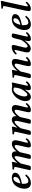

<svg xmlns="http://www.w3.org/2000/svg" viewBox="1868 -2606 748 4523"><g transform="rotate(-90 2241.5 -344.0)"><path d="M335.9 -363.8Q335.9 -384.8 327.1 -392.8Q318.4 -400.9 299.8 -400.9Q286.1 -400.9 274.9 -397.5Q263.7 -394 250.2 -383.5Q236.8 -373 225.6 -355.5Q214.4 -337.9 202.6 -307.9Q190.9 -277.8 181.2 -236.8Q206.5 -240.7 231.2 -249Q255.9 -257.3 280.5 -271.7Q305.2 -286.1 320.6 -310.1Q335.9 -334 335.9 -363.8ZM173.8 -199.2Q172.9 -191.4 172.9 -165Q172.9 -49.8 232.9 -49.8Q269 -49.8 296.4 -64.5Q323.7 -79.1 366.2 -122.1Q375 -122.1 383.1 -115.5Q391.1 -108.9 395 -100.1Q352.5 -44.9 301.3 -17.6Q250 9.8 199.2 9.8Q59.1 9.8 59.1 -139.2Q59.1 -179.7 68.1 -220.5Q77.1 -261.2 97.7 -300.8Q118.2 -340.3 147.5 -370.8Q176.8 -401.4 220.9 -420.2Q265.1 -439 317.9 -439Q370.6 -439 402.3 -418.5Q434.1 -397.9 434.1 -367.2Q434.1 -344.7 428 -326.9Q421.9 -309.1 404.8 -290.8Q387.7 -272.5 359.1 -257.3Q330.6 -242.2 284.2 -227.3Q237.8 -212.4 173.8 -199.2Z M668 -318.8 665.5 -310.1H668Q726.1 -379.4 768.8 -409.2Q811.5 -439 852.5 -439Q891.1 -439 914.6 -418Q938 -397 938 -352.1Q938 -339.8 935.5 -329.1Q1026.9 -439 1114.7 -439Q1155.3 -439 1178 -416.5Q1200.7 -394 1200.7 -351.1Q1200.7 -331.5 1189 -282.2L1147.9 -117.2Q1140.6 -83.5 1140.6 -74.2Q1140.6 -59.1 1151.9 -59.1Q1162.1 -59.1 1182.6 -74Q1203.1 -88.9 1220.7 -111.8Q1230.5 -111.8 1237.5 -104.5Q1244.6 -97.2 1247.6 -88.9Q1217.8 -41.5 1174.8 -15.9Q1131.8 9.8 1084 9.8Q1056.2 9.8 1043 -1.5Q1029.8 -12.7 1029.8 -40Q1029.8 -63.5 1042 -115.2L1078.6 -273.9Q1087.9 -312 1087.9 -332Q1087.9 -355.5 1080.8 -363.8Q1073.7 -372.1 1061.5 -372.1Q1044.9 -372.1 1026.9 -362.1Q1008.8 -352.1 989 -331.8Q969.2 -311.5 954.1 -293.7Q939 -275.9 918 -248L877.9 -71.8Q869.1 -32.2 861.8 -16.1Q854.5 0 844.7 4.9Q835 9.8 813 9.8Q782.2 9.8 771 3.2Q759.8 -3.4 759.8 -16.1Q759.8 -26.9 771 -71.8L817.9 -274.9Q826.7 -312.5 826.7 -335.9Q826.7 -356 821.8 -364Q816.9 -372.1 804.7 -372.1Q779.3 -372.1 742.7 -336.9Q706.1 -301.8 652.8 -230L613.8 -71.8Q606.4 -41 602.1 -26.4Q597.7 -11.7 590.1 -2.7Q582.5 6.3 574.7 8.1Q566.9 9.8 550.8 9.8Q521.5 9.8 508.5 4.4Q495.6 -1 495.6 -13.2Q495.6 -20 507.8 -71.8L564.9 -326.2Q570.8 -350.6 570.8 -362.8Q570.8 -371.6 565.7 -377.4Q560.5 -383.3 551.8 -383.8L511.7 -387.2Q507.3 -393.6 507.6 -405.3Q507.8 -417 512.7 -422.9Q549.8 -423.8 601.6 -427.7Q653.3 -431.6 675.8 -436Q690.9 -436 690.9 -418.9Q690.9 -411.6 688 -398.4Q685.1 -385.3 678.5 -360.4Q671.9 -335.4 668 -318.8Z M1497.6 -318.8 1495.1 -310.1H1497.6Q1555.7 -379.4 1598.4 -409.2Q1641.1 -439 1682.1 -439Q1720.7 -439 1744.1 -418Q1767.6 -397 1767.6 -352.1Q1767.6 -339.8 1765.1 -329.1Q1856.4 -439 1944.3 -439Q1984.9 -439 2007.6 -416.5Q2030.3 -394 2030.3 -351.1Q2030.3 -331.5 2018.6 -282.2L1977.5 -117.2Q1970.2 -83.5 1970.2 -74.2Q1970.2 -59.1 1981.4 -59.1Q1991.7 -59.1 2012.2 -74Q2032.7 -88.9 2050.3 -111.8Q2060.1 -111.8 2067.1 -104.5Q2074.2 -97.2 2077.1 -88.9Q2047.4 -41.5 2004.4 -15.9Q1961.4 9.8 1913.6 9.8Q1885.7 9.8 1872.6 -1.5Q1859.4 -12.7 1859.4 -40Q1859.4 -63.5 1871.6 -115.2L1908.2 -273.9Q1917.5 -312 1917.5 -332Q1917.5 -355.5 1910.4 -363.8Q1903.3 -372.1 1891.1 -372.1Q1874.5 -372.1 1856.4 -362.1Q1838.4 -352.1 1818.6 -331.8Q1798.8 -311.5 1783.7 -293.7Q1768.6 -275.9 1747.6 -248L1707.5 -71.8Q1698.7 -32.2 1691.4 -16.1Q1684.1 0 1674.3 4.9Q1664.6 9.8 1642.6 9.8Q1611.8 9.8 1600.6 3.2Q1589.4 -3.4 1589.4 -16.1Q1589.4 -26.9 1600.6 -71.8L1647.5 -274.9Q1656.2 -312.5 1656.2 -335.9Q1656.2 -356 1651.4 -364Q1646.5 -372.1 1634.3 -372.1Q1608.9 -372.1 1572.3 -336.9Q1535.6 -301.8 1482.4 -230L1443.4 -71.8Q1436 -41 1431.6 -26.4Q1427.2 -11.7 1419.7 -2.7Q1412.1 6.3 1404.3 8.1Q1396.5 9.8 1380.4 9.8Q1351.1 9.8 1338.1 4.4Q1325.2 -1 1325.2 -13.2Q1325.2 -20 1337.4 -71.8L1394.5 -326.2Q1400.4 -350.6 1400.4 -362.8Q1400.4 -371.6 1395.3 -377.4Q1390.1 -383.3 1381.3 -383.8L1341.3 -387.2Q1336.9 -393.6 1337.2 -405.3Q1337.4 -417 1342.3 -422.9Q1379.4 -423.8 1431.2 -427.7Q1482.9 -431.6 1505.4 -436Q1520.5 -436 1520.5 -418.9Q1520.5 -411.6 1517.6 -398.4Q1514.6 -385.3 1508.1 -360.4Q1501.5 -335.4 1497.6 -318.8Z M2409.2 -224.1Q2438.5 -296.4 2442.9 -381.8Q2431.6 -400.9 2399.9 -400.9Q2362.3 -400.9 2329.3 -372.1Q2296.4 -343.3 2275.9 -301.8Q2255.4 -260.3 2243.7 -217.5Q2231.9 -174.8 2231.9 -143.1Q2231.9 -113.3 2241 -92.5Q2250 -71.8 2270 -71.8Q2299.3 -71.8 2337.2 -116.5Q2375 -161.1 2409.2 -224.1ZM2539.1 -439Q2559.1 -439 2559.1 -418.9Q2556.2 -405.8 2549.6 -376.7Q2543 -347.7 2536.1 -317.9L2494.1 -123Q2485.8 -81.1 2485.8 -76.2Q2485.8 -68.4 2489 -63.7Q2492.2 -59.1 2497.1 -59.1Q2505.9 -59.1 2525.1 -72.5Q2544.4 -85.9 2563 -107.9Q2579.1 -107.9 2589.8 -84Q2560.5 -41 2517.8 -15.6Q2475.1 9.8 2428.7 9.8Q2378.9 9.8 2378.9 -44.9Q2378.9 -70.8 2389.2 -108.9L2395 -127.9L2392.1 -129.9Q2344.2 -57.6 2303 -23.9Q2261.7 9.8 2218.8 9.8Q2185.1 9.8 2162.6 -9.3Q2140.1 -28.3 2131.1 -56.6Q2122.1 -85 2122.1 -121.1Q2122.1 -172.9 2145 -229.5Q2168 -286.1 2205.3 -332.3Q2242.7 -378.4 2294.9 -408.7Q2347.2 -439 2400.9 -439Q2426.3 -439 2443.8 -434.1Q2463.9 -430.2 2481.9 -430.2Q2503.9 -430.2 2517.1 -435.1Q2530.8 -439 2539.1 -439Z M2662.6 -13.2Q2662.6 -20 2668 -45.9L2731 -326.2Q2735.8 -353 2735.8 -362.8Q2735.8 -382.3 2717.8 -383.8L2677.7 -387.2Q2673.3 -393.6 2673.6 -405.3Q2673.8 -417 2678.7 -422.9Q2715.3 -423.8 2766.8 -427.7Q2818.4 -431.6 2841.8 -436Q2856.9 -436 2856.9 -418.9Q2856.9 -412.1 2853.5 -397.9Q2850.1 -383.8 2844 -360.8Q2837.9 -337.9 2834 -318.8L2831.5 -310.1H2834Q2896.5 -383.3 2941.9 -411.1Q2987.3 -439 3035.6 -439Q3071.3 -439 3094 -418.7Q3116.7 -398.4 3116.7 -358.9Q3116.7 -340.3 3104 -283.2L3065.9 -124Q3056.6 -78.6 3056.6 -74.2Q3056.6 -67.9 3060.1 -63.5Q3063.5 -59.1 3067.9 -59.1Q3076.7 -59.1 3097.9 -72.8Q3119.1 -86.4 3136.7 -106.9Q3146 -106.9 3153.3 -99.1Q3160.6 -91.3 3163.6 -83Q3128.9 -38.6 3084.5 -14.4Q3040 9.8 2992.7 9.8Q2945.8 9.8 2945.8 -37.1Q2945.8 -69.3 2956.5 -115.2L2994.6 -274.9Q3004.9 -323.2 3004.9 -335.9Q3004.9 -356 2996.6 -364Q2988.3 -372.1 2969.7 -372.1Q2955.6 -372.1 2937 -360.1Q2918.5 -348.1 2897.2 -325.4Q2876 -302.7 2858.4 -281.5Q2840.8 -260.3 2818.8 -231L2774.9 -46.9Q2767.6 -16.1 2755.9 -3.2Q2744.1 9.8 2716.8 9.8Q2687.5 9.8 2675 4.4Q2662.6 -1 2662.6 -13.2Z M3552.2 -132.8 3549.3 -133.8Q3492.7 -60.5 3447.3 -26.9Q3401.9 6.8 3358.4 6.8Q3320.3 6.8 3294.9 -13.7Q3269.5 -34.2 3269.5 -75.2Q3269.5 -108.4 3279.3 -149.9L3318.4 -308.1Q3327.1 -346.7 3327.1 -357.9Q3327.1 -373 3317.4 -373Q3307.6 -373 3285.9 -359.4Q3264.2 -345.7 3246.1 -325.2Q3236.3 -325.2 3228 -332.3Q3219.7 -339.4 3217.3 -347.2Q3251 -391.6 3298.1 -416.7Q3345.2 -441.9 3391.1 -441.9Q3445.3 -441.9 3445.3 -402.8Q3445.3 -395.5 3436.5 -356L3387.2 -155.8Q3381.3 -129.9 3381.3 -112.8Q3381.3 -91.8 3389.9 -79.8Q3398.4 -67.9 3414.6 -67.9Q3466.3 -67.9 3561.5 -214.8L3603.5 -381.8Q3610.4 -410.6 3624.3 -426.3Q3638.2 -441.9 3666.5 -441.9Q3714.4 -441.9 3714.4 -413.1Q3714.4 -408.7 3712.4 -398.9Q3710.4 -389.2 3707.8 -376.2Q3705.1 -363.3 3704.1 -356.9L3650.4 -125Q3642.1 -84.5 3642.1 -76.2Q3642.1 -59.1 3652.3 -59.1Q3661.6 -59.1 3682.4 -72.5Q3703.1 -85.9 3721.2 -106.9Q3731 -106.9 3738.3 -99.1Q3745.6 -91.3 3748.5 -83Q3676.3 9.8 3583.5 9.8Q3556.6 9.8 3545.9 -4.9Q3535.2 -19.5 3535.2 -45.9Q3535.2 -84.5 3552.2 -132.8Z M4073.2 -363.8Q4073.2 -384.8 4064.5 -392.8Q4055.7 -400.9 4037.1 -400.9Q4023.4 -400.9 4012.2 -397.5Q4001 -394 3987.5 -383.5Q3974.1 -373 3962.9 -355.5Q3951.7 -337.9 3939.9 -307.9Q3928.2 -277.8 3918.5 -236.8Q3943.8 -240.7 3968.5 -249Q3993.2 -257.3 4017.8 -271.7Q4042.5 -286.1 4057.9 -310.1Q4073.2 -334 4073.2 -363.8ZM3911.1 -199.2Q3910.2 -191.4 3910.2 -165Q3910.2 -49.8 3970.2 -49.8Q4006.3 -49.8 4033.7 -64.5Q4061 -79.1 4103.5 -122.1Q4112.3 -122.1 4120.4 -115.5Q4128.4 -108.9 4132.3 -100.1Q4089.8 -44.9 4038.6 -17.6Q3987.3 9.8 3936.5 9.8Q3796.4 9.8 3796.4 -139.2Q3796.4 -179.7 3805.4 -220.5Q3814.5 -261.2 3835 -300.8Q3855.5 -340.3 3884.8 -370.8Q3914.1 -401.4 3958.3 -420.2Q4002.4 -439 4055.2 -439Q4107.9 -439 4139.6 -418.5Q4171.4 -397.9 4171.4 -367.2Q4171.4 -344.7 4165.3 -326.9Q4159.2 -309.1 4142.1 -290.8Q4125 -272.5 4096.4 -257.3Q4067.9 -242.2 4021.5 -227.3Q3975.1 -212.4 3911.1 -199.2Z M4338.9 -512.2 4354 -583Q4360.8 -613.8 4360.8 -625Q4360.8 -645.5 4343.3 -647L4303.2 -649.9Q4298.8 -656.2 4299.1 -667.7Q4299.3 -679.2 4304.2 -685.1Q4338.9 -685.5 4391.1 -689.9Q4443.4 -694.3 4467.3 -698.2Q4482.9 -698.2 4482.9 -681.2Q4482.9 -673.8 4480 -660.9Q4477.1 -647.9 4470.5 -623Q4463.9 -598.1 4460 -582L4360.8 -127Q4354 -96.2 4354 -78.1Q4354 -61 4365.2 -61Q4375 -61 4396.5 -75.2Q4418 -89.4 4437 -111.8Q4445.8 -111.8 4453.1 -103.8Q4460.4 -95.7 4462.9 -86.9Q4426.8 -41 4382.1 -15.6Q4337.4 9.8 4291 9.8Q4243.2 9.8 4243.2 -43Q4243.2 -64.5 4253.9 -119.1Z"/></g></svg>

Font: Common Serif SemiBold
Style: Italic
Weight: 600
Italic angle: -12°
Designer: Philipp H. Poll, Khaled Hosny
Foundry: Stefan Peev, Context Ltd.
Version: Version 1.026